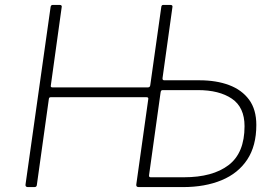

<svg xmlns="http://www.w3.org/2000/svg" viewBox="-20 -762 1109 782"><path d="M93 0Q88 0 85.5 -3Q83 -6 84 -11L186 -733Q187 -742 195 -742H223Q234 -742 231 -731L187 -414Q185 -406 194 -406H582Q591 -406 592 -415L637 -734Q638 -742 645 -742H674Q685 -742 682 -731L642 -444Q641 -435 649 -435H792Q861 -435 913 -415.5Q965 -396 994.5 -356Q1024 -316 1024 -253Q1024 -168 987 -112Q950 -56 882.5 -28Q815 0 725 0H545Q534 0 535 -10L584 -359Q585 -366 577 -366H186Q180 -366 179 -359L130 -8Q129 0 120 0ZM594 -40H729Q846 -40 911 -89.5Q976 -139 976 -248Q976 -325 924.5 -360Q873 -395 786 -395H642Q635 -395 634 -385L587 -48Q586 -40 594 -40Z"/></svg>

Font: Libre Franklin Thin
Style: Italic
Weight: 100
Italic angle: -8°
Designer: Pablo Impallari, Rodrigo Fuenzalida, Nhung Nguyen
Foundry: Impallari Type
Version: Version 3.000